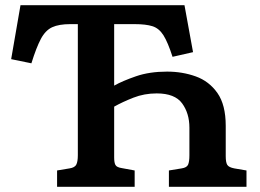

<svg xmlns="http://www.w3.org/2000/svg" viewBox="-20 -720 1001 740"><path d="M200 0V-63L248 -71Q268 -74 274 -85.5Q280 -97 280 -122V-627H251Q207 -627 181 -615Q155 -603 137.5 -570Q120 -537 101 -476L23 -492L59 -700H691L724 -519L645 -501Q627 -557 610 -584Q593 -611 567.5 -619Q542 -627 499 -627H420V-390Q452 -408 504 -426Q556 -444 624 -444Q683 -444 734.5 -425.5Q786 -407 818 -361.5Q850 -316 850 -235V-118Q850 -94 856 -84.5Q862 -75 883 -71L930 -63V0H631V-63L680 -71Q700 -74 705 -85.5Q710 -97 710 -122V-228Q710 -283 682 -321.5Q654 -360 584 -360Q536 -360 494 -343.5Q452 -327 420 -309V-113Q420 -93 425 -84Q430 -75 450 -72L499 -63V0Z"/></svg>

Font: Literata 12pt SemiBold
Style: Regular
Weight: 600
Designer: Latin by Veronika Burian and Jose Scaglione. Greek by Irene Vlachou. Cyrillic by Vera Evstafieva.
Foundry: TypeTogether
Version: Version 3.002